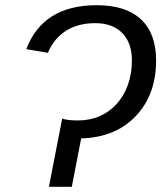

<svg xmlns="http://www.w3.org/2000/svg" viewBox="-20 -718 621 738"><path d="M168 0 219 -262Q240 -255 279 -255Q325 -255 363 -271.5Q401 -288 428.5 -318.5Q456 -349 471.5 -391.5Q487 -434 487 -486Q487 -553 450 -591Q413 -629 346 -629Q280 -629 233.5 -599.5Q187 -570 164 -515L81 -529Q145 -698 352 -698Q464 -698 522 -643.5Q580 -589 580 -486Q580 -354 502 -272Q425 -190 292 -186L256 0Z"/></svg>

Font: Libra Sans Modern
Style: Italic
Weight: 400
Italic angle: -12°
Foundry: Stefan Peev, Context Ltd
Version: Version 1.000